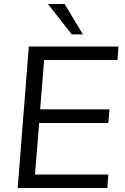

<svg xmlns="http://www.w3.org/2000/svg" viewBox="-20 -946 629 966"><path d="M202 -644 182 -396H531L525 -327H177L156 -68H525L520 0H69L125 -712H576L571 -644ZM221 -926H305L397 -773H341Z"/></svg>

Font: Muli
Style: Italic
Weight: 400
Italic angle: -4.541°
Designer: Vernon Adams
Foundry: Vernon Adams
Version: Version 2.001